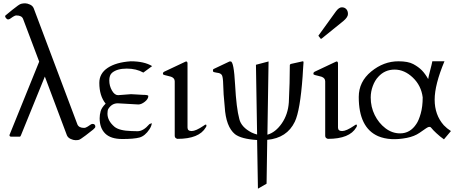

<svg xmlns="http://www.w3.org/2000/svg" viewBox="-20 -823 2753 1156"><path d="M537 -77Q554 -77 554 -60Q554 -54 541 -43Q528 -32 495.5 -7.5Q463 17 455 19Q447 21 434.5 21Q422 21 405.5 13.5Q389 6 383 -8L250 -362L106 -8Q105 -7 103.5 -3.5Q102 0 99 0H48Q37 0 37 -10L216 -452L119 -709Q111 -730 79 -730Q70 -730 58 -722L39 -709Q33 -706 28 -706Q23 -706 17 -713Q11 -720 11 -724Q11 -728 12.5 -729.5Q14 -731 54.5 -764Q95 -797 107 -800Q119 -803 131.5 -803Q144 -803 160.5 -795.5Q177 -788 183 -773L446 -74Q455 -53 486 -53Q496 -53 508 -61L526 -73Q532 -77 537 -77Z M616 -199Q578 -246 578 -324Q578 -381 628.5 -414.5Q679 -448 767 -454Q848 -454 896 -425L843 -386Q801 -410 743 -410Q685 -410 655 -385Q638 -371 638 -338.5Q638 -306 654 -278Q670 -250 691 -250L769 -256L840 -252Q873 -252 873 -245Q873 -227 852 -210.5Q831 -194 813 -194L689 -201Q653 -201 632 -167Q627 -158 627 -139Q627 -96 669 -60Q698 -36 771 -34Q790 -33 808 -33Q843 -33 879 -75Q881 -77 886.5 -78.5Q892 -80 894 -82Q893 -65 880 -45Q853 -4 819.5 5Q786 14 716.5 14Q647 14 613.5 -19Q580 -52 580 -111Q580 -132 586 -153.5Q592 -175 616 -199Z M1206 -66Q1215 -73 1219 -73Q1223 -73 1223 -66Q1223 -62 1219 -56Q1179 13 1049 13Q1045 13 1038.5 8.5Q1032 4 1032 -7V-333Q1032 -353 1010 -361Q1000 -364 989 -366.5Q978 -369 971 -371Q964 -373 962.5 -374.5Q961 -376 961 -381.5Q961 -387 968 -391L1093 -450Q1099 -453 1100 -453Q1109 -453 1109 -441V-55Q1109 -34 1134 -34Q1159 -34 1206 -66Z M1362 -453H1369Q1388 -453 1395.5 -312.5Q1403 -172 1421 -106Q1433 -57 1495 -25Q1512 -17 1528 -13L1521 -433L1597 -453L1590 -12Q1639 -26 1676.5 -80Q1714 -134 1719 -207Q1725 -327 1725 -431Q1725 -435 1731 -438L1803 -454Q1808 -454 1807.5 -447Q1807 -440 1806 -427Q1805 -414 1804 -397.5Q1803 -381 1802 -363Q1787 -156 1755 -90Q1708 8 1589 19L1585 283L1533 313L1528 20Q1433 14 1395 -15Q1340 -60 1333 -180Q1331 -209 1328.5 -231.5Q1326 -254 1325.5 -277Q1325 -300 1323 -333Q1321 -366 1314 -373.5Q1307 -381 1298.5 -383Q1290 -385 1281.5 -386Q1273 -387 1267.5 -389Q1262 -391 1262 -396.5Q1262 -402 1263 -404Q1264 -406 1265 -407Z M2112 -66Q2121 -73 2125 -73Q2129 -73 2129 -66Q2129 -62 2125 -56Q2085 13 1955 13Q1951 13 1944.5 8.5Q1938 4 1938 -7V-333Q1938 -353 1916 -361Q1906 -364 1895 -366.5Q1884 -369 1877 -371Q1870 -373 1868.5 -374.5Q1867 -376 1867 -381.5Q1867 -387 1874 -391L1999 -450Q2005 -453 2006 -453Q2015 -453 2015 -441V-55Q2015 -34 2040 -34Q2065 -34 2112 -66ZM1899 -605Q1897 -607 1897 -608Q1897 -609 1899 -611L2003 -755Q2021 -779 2038 -779Q2055 -779 2065 -768Q2075 -757 2075 -738.5Q2075 -720 2048 -697L1917 -591Q1914 -589 1912.5 -589Q1911 -589 1910 -591Z M2656 -454Q2597 -313 2597 -223Q2597 -131 2652 -69Q2671 -49 2695 -34L2653 16Q2630 0 2607.5 -21Q2585 -42 2579 -50.5Q2573 -59 2567 -59Q2561 -59 2556.5 -57Q2552 -55 2546 -51Q2536 -44 2505.5 -23Q2475 -2 2430 7Q2329 27 2257 -3Q2140 -54 2140 -239Q2140 -331 2215 -392.5Q2290 -454 2379 -454Q2437 -454 2468.5 -437Q2500 -420 2520 -399.5Q2540 -379 2558 -347Q2560 -362 2570 -399.5Q2580 -437 2583 -454ZM2212 -236Q2212 -179 2236 -130.5Q2260 -82 2300.5 -51Q2341 -20 2389 -20Q2450 -20 2487 -77Q2501 -97 2513 -139Q2525 -181 2525 -237Q2516 -308 2465.5 -356Q2415 -404 2356 -404Q2297 -404 2258 -361Q2237 -339 2224.5 -305Q2212 -271 2212 -236Z"/></svg>

Font: Cardo
Style: Regular
Weight: 400
Designer: David J. Perry
Foundry: David J. Perry
Version: Version 1.0451